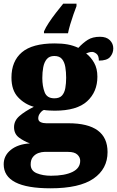

<svg xmlns="http://www.w3.org/2000/svg" viewBox="-34 -786 633 1039"><path d="M239 233Q-14 233 -14 103Q-14 56 24.5 25Q63 -6 128 -10Q97 -21 69.5 -41Q42 -61 42 -98Q42 -133 71.5 -158.5Q101 -184 149 -208Q99 -222 63.5 -260Q28 -298 28 -366Q28 -455 84.5 -503Q141 -551 262 -551Q302 -551 332 -545.5Q362 -540 390 -527Q415 -554 441 -570.5Q467 -587 507 -587Q542 -587 560.5 -568.5Q579 -550 579 -524Q579 -498 562 -478Q545 -458 501 -458Q501 -485 488 -495Q475 -505 465 -505Q454 -505 446 -502Q438 -499 432 -497Q458 -477 475.5 -446Q493 -415 493 -371Q493 -289 437.5 -238Q382 -187 262 -187Q252 -187 232 -188Q212 -189 204 -191Q194 -188 183.5 -174.5Q173 -161 173 -146Q173 -131 186 -125Q199 -119 216 -119H336Q548 -119 548 37Q548 128 472 180.5Q396 233 239 233ZM260 -254Q288 -254 301.5 -269Q315 -284 319.5 -309.5Q324 -335 324 -365Q324 -396 319.5 -423Q315 -450 301.5 -466.5Q288 -483 260 -483Q233 -483 219 -466Q205 -449 200 -422Q195 -395 195 -364Q195 -320 207.5 -287Q220 -254 260 -254ZM242 165Q316 165 358 144.5Q400 124 400 84Q400 65 384.5 50.5Q369 36 335 36H206Q192 36 174.5 42Q157 48 144.5 63Q132 78 132 104Q132 138 165 151.5Q198 165 242 165ZM204 -616Q213 -637 230.5 -663.5Q248 -690 269 -717Q290 -744 308 -766H380V-753Q373 -735 363.5 -708Q354 -681 346 -654Q338 -627 334 -606H204Z"/></svg>

Font: Noto Serif Ethiopic Black
Style: Regular
Weight: 900
Designer: Monotype Design Team
Foundry: Monotype Imaging Inc.
Version: Version 2.102; ttfautohint (v1.8.4.7-5d5b)